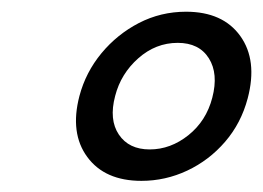

<svg xmlns="http://www.w3.org/2000/svg" viewBox="-20 -736 460 336"><path d="M305.5 -715.5Q370 -715.5 400.5 -673Q431 -630.5 413.5 -564Q402 -520.5 374 -488Q346 -455.5 307.8 -437.5Q269.5 -419.5 227.5 -419.5Q163.5 -419.5 132.8 -461.2Q102 -503 119 -568Q130 -609.5 157.5 -642.8Q185 -676 223.2 -695.8Q261.5 -715.5 305.5 -715.5ZM291 -661Q252.5 -661 222 -634Q191.5 -607 181.5 -568Q170.5 -526.5 188 -500.5Q205.5 -474.5 242 -474.5Q278.5 -474.5 309.8 -499.5Q341 -524.5 351.5 -565Q362.5 -607 345.5 -634Q328.5 -661 291 -661Z"/></svg>

Font: Fraunces 72pt Soft
Style: Bold Italic
Weight: 700
Italic angle: -16°
Version: Version 1.000;[b76b70a41]